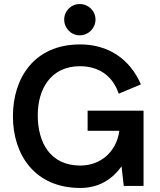

<svg xmlns="http://www.w3.org/2000/svg" viewBox="-20 -921 792 951"><path d="M375 -746C418 -746 453 -781 453 -824C453 -867 418 -901 375 -901C332 -901 298 -867 298 -824C298 -781 332 -746 375 -746ZM378 10C470 10 536 -33 582 -97L593 0H691V-373H414V-273H571C557 -168 477 -101 378 -101C230 -101 167 -213 167 -350C167 -478 230 -593 376 -593C464 -593 536 -551 568 -457L678 -503C622 -632 513 -701 377 -701C149 -701 44 -534 44 -345C44 -156 151 10 378 10Z"/></svg>

Font: FREAK Grotesk
Style: Bold
Weight: 700
Designer: La Scuola Open Source
Foundry: La Scuola Open Source
Version: Version 1.000;PS 1.0;hotconv 1.0.72;makeotf.lib2.5.5900